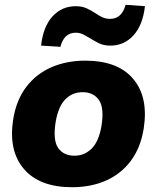

<svg xmlns="http://www.w3.org/2000/svg" viewBox="-20 -773 657 804"><path d="M15 0ZM282 11Q146 11 80.5 -65Q15 -141 35 -272Q48 -354 90 -409Q132 -464 195.5 -491.5Q259 -519 337 -519Q473 -519 537.5 -443Q602 -367 582 -236Q569 -154 527.5 -99Q486 -44 423 -16.5Q360 11 282 11ZM292 -121Q334 -121 364 -151Q394 -181 405 -246Q417 -322 394 -354.5Q371 -387 326 -387Q283 -387 253.5 -357Q224 -327 213 -262Q201 -186 223.5 -153.5Q246 -121 292 -121ZM233 -577 152 -582Q161 -662 200 -704.5Q239 -747 297 -747Q324 -747 343 -738Q362 -729 379 -718Q393 -708 408 -701Q423 -694 441 -694Q490 -694 506 -753L587 -747Q578 -668 539 -625Q500 -582 442 -582Q414 -582 394 -592Q374 -602 357 -613Q342 -622 328 -629Q314 -636 297 -636Q248 -636 233 -577Z"/></svg>

Font: Winston ExtraBold
Style: Italic
Weight: 800
Italic angle: -9°
Designer: Original fonts by Vernon Adams / Changes by Cristiano Sobral
Foundry: Original fonts by Vernon Adams / Changes by Cristiano Sobral
Version: Version 2.503;July 17, 2020;FontCreator 13.0.0.2655 64-bit